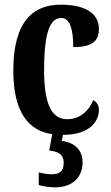

<svg xmlns="http://www.w3.org/2000/svg" viewBox="-20 -568 474 823"><path d="M217 235C285 235 334 197 334 127C334 73 296 42 245 36L250 10C367 10 404 -50 404 -97C404 -117 394 -131 380 -139C361 -93 323 -57 268 -57C198 -57 169 -129 169 -267C169 -440 198 -491 243 -491C283 -491 294 -433 294 -366C385 -366 404 -400 404 -444C404 -503 357 -548 240 -548C126 -548 37 -481 37 -266C37 -86 103 -7 204 7L191 77C227 82 253 91 253 130C253 169 233 179 200 179C186 179 166 176 146 171V225C166 232 201 235 217 235Z"/></svg>

Font: Noto Serif Lao ExtraCondensed
Style: Bold
Weight: 700
Width: 2
Designer: Monotype Design Team
Foundry: Monotype Imaging Inc.
Version: Version 2.003